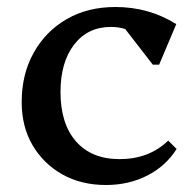

<svg xmlns="http://www.w3.org/2000/svg" viewBox="-20 -516 550 549"><path d="M283 13Q212 13 158 -17.5Q104 -48 73 -101Q42 -154 42 -224Q42 -304 76.5 -365.5Q111 -427 171 -461.5Q231 -496 310 -496Q406 -496 484 -447L435 -331H417L338 -433Q319 -439 297 -439Q231 -439 192 -388.5Q153 -338 153 -253Q153 -162 197.5 -111.5Q242 -61 322 -61Q406 -61 461 -114L485 -90Q454 -41 401 -14Q348 13 283 13Z"/></svg>

Font: Platypi
Style: Regular
Weight: 400
Designer: David Sargent
Foundry: Bolt Cutter Type
Version: Version 1.200; ttfautohint (v1.8.4.7-5d5b)